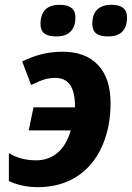

<svg xmlns="http://www.w3.org/2000/svg" viewBox="-20 -773 551 803"><path d="M17.1 -16.1V-132.8Q39.6 -118.2 68.8 -110.4Q98.1 -102.5 130.9 -102.5Q183.6 -102.5 220.7 -134Q257.8 -165.5 275.9 -227.5H100.1L120.1 -324.2H293.5V-329.6Q293.5 -389.2 272.9 -418.2Q252.4 -447.3 210.4 -447.3Q187 -447.3 165.5 -440.7Q144 -434.1 110.4 -417.5L72.8 -516.1Q116.2 -537.1 156.5 -546.9Q196.8 -556.6 242.2 -556.6Q338.4 -556.6 390.4 -500.7Q442.4 -444.8 442.4 -342.3Q442.4 -238.8 405.3 -158Q368.2 -77.1 299.8 -33.7Q230.5 9.8 137.7 9.8Q105.5 9.8 73.2 2.9Q41 -3.9 17.1 -16.1ZM149.4 -673.3Q149.4 -712.9 169.7 -732.9Q189.9 -752.9 229.5 -752.9Q295.4 -752.9 295.4 -700.7Q295.4 -661.6 275.1 -641.1Q254.9 -620.6 215.3 -620.6Q181.2 -620.6 165.3 -633.3Q149.4 -646 149.4 -673.3ZM366.2 -673.3Q366.2 -712.9 386.5 -732.9Q406.7 -752.9 446.3 -752.9Q511.2 -752.9 511.2 -700.7Q511.2 -620.6 432.1 -620.6Q397.9 -620.6 382.1 -633.3Q366.2 -646 366.2 -673.3Z"/></svg>

Font: Viking Open Sans
Style: Bold Italic
Weight: 700
Italic angle: -12°
Foundry: Ascender Corporation
Version: Version 2.000